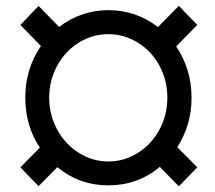

<svg xmlns="http://www.w3.org/2000/svg" viewBox="-20 -638 753 671"><path d="M538.6 -54.7Q460.9 9.8 358.9 9.8Q257.8 9.8 180.2 -53.7L114.7 12.7L51.3 -53.2L119.1 -122.1Q68.4 -198.2 68.4 -296.9Q68.4 -397.5 123 -477.1L51.3 -550.8L114.7 -617.2L186.5 -543.9Q263.7 -602.5 358.9 -602.5Q454.6 -602.5 532.2 -543.5L605 -617.7L669.4 -550.8L595.7 -475.6Q649.4 -396 649.4 -296.9Q649.4 -201.2 599.6 -123.5L669.4 -53.2L605 13.2ZM151.9 -296.9Q151.9 -236.8 179.9 -185.1Q208 -133.3 255.9 -103.5Q303.7 -73.7 358.9 -73.7Q414.1 -73.7 461.9 -103.8Q509.8 -133.8 537.4 -185.3Q564.9 -236.8 564.9 -296.9Q564.9 -356.4 537.4 -408Q509.8 -459.5 461.7 -489Q413.6 -518.6 358.9 -518.6Q303.7 -518.6 255.9 -489.3Q208 -460 179.9 -408.2Q151.9 -356.4 151.9 -296.9Z"/></svg>

Font: Roboto Condensed
Style: Regular
Weight: 400
Designer: Google
Version: Version 2.001047; 2015